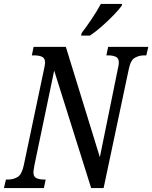

<svg xmlns="http://www.w3.org/2000/svg" viewBox="-38 -951 770 971"><path d="M-18 0 -8 -43H3Q29 -43 50.5 -55.5Q72 -68 82 -114L185 -603Q187 -613 188.5 -620.5Q190 -628 190 -634Q190 -657 174.5 -664Q159 -671 134 -671H123L132 -714H295L467 -156L558 -603Q560 -611 561.5 -619.5Q563 -628 563 -634Q563 -657 547.5 -664Q532 -671 509 -671H500L509 -714H712L702 -671H691Q665 -671 643.5 -658.5Q622 -646 613 -600L486 0H423L236 -594L136 -115Q134 -102 132.5 -93.5Q131 -85 131 -80Q131 -57 146.5 -50Q162 -43 185 -43H193L184 0ZM372 -771 375 -784Q398 -814 425 -854Q452 -894 472 -931H580L577 -921Q563 -902 535.5 -873.5Q508 -845 476 -817Q444 -789 417 -771Z"/></svg>

Font: Noto Serif ExtraCondensed Medium
Style: Italic
Weight: 500
Width: 2
Italic angle: -12°
Designer: Monotype Design Team
Foundry: Monotype Imaging Inc.
Version: Version 2.013; ttfautohint (v1.8.4.7-5d5b)